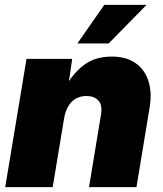

<svg xmlns="http://www.w3.org/2000/svg" viewBox="-20 -772 672 792"><path d="M244.1 -281.7 197.3 0H1.5L89.4 -529.3H277.8L257.3 -388.2L239.3 -394Q271.5 -459 319.6 -498.8Q367.7 -538.6 440.9 -538.6Q501 -538.6 539.3 -511.5Q577.6 -484.4 592.5 -437Q607.4 -389.6 597.2 -328.6L543 0H347.2L396.5 -298.8Q403.3 -338.4 386 -357.2Q368.7 -376 336.9 -376Q311 -376 291.7 -364.5Q272.5 -353 260.5 -331.8Q248.5 -310.5 244.1 -281.7ZM299.3 -592.8 410.2 -752H584.5L428.2 -592.8Z"/></svg>

Font: Inter 24pt Black
Style: Italic
Weight: 900
Italic angle: -9.3988°
Designer: Rasmus Andersson
Foundry: rsms
Version: Version 4.001;git-66647c0bb